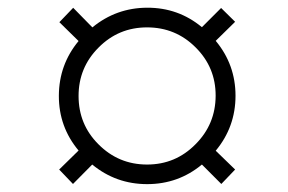

<svg xmlns="http://www.w3.org/2000/svg" viewBox="-20 -553 732 488"><path d="M165.5 -85.4 130.4 -122.1 179.7 -170.4Q129.4 -230.5 129.6 -309.6Q129.9 -388.7 179.7 -448.7L130.9 -496.6L166 -533.2L214.8 -483.4Q275.4 -533.2 354.2 -533.4Q433.1 -533.7 493.2 -483.9L542 -532.7L577.6 -497.6L528.3 -449.2Q578.6 -388.7 578.6 -309.6Q578.6 -230.5 528.3 -169.9L577.6 -122.1L542.5 -85.4L493.2 -134.8Q433.1 -85 354 -85Q274.9 -85 214.4 -134.8ZM230 -186.5Q281.2 -134.8 353.8 -134.8Q426.3 -134.8 477.1 -186.5Q527.8 -237.3 528.1 -309.6Q528.3 -381.8 477.1 -432.6Q426.3 -483.4 353.8 -483.4Q281.2 -483.4 230.5 -432.1Q179.7 -381.3 179.7 -309.1Q179.7 -236.8 230 -186.5Z"/></svg>

Font: HK Grotesk Legacy
Style: Italic
Weight: 400
Italic angle: -13°
Designer: Alfredo Marco Pradil
Foundry: Hanken Design Co.
Version: Version 2.022;PS 002.022;hotconv 1.0.88;makeotf.lib2.5.64775